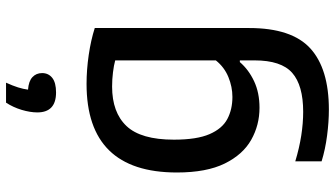

<svg xmlns="http://www.w3.org/2000/svg" viewBox="-251 -601 1082 620"><g transform="rotate(-90 290.0 -291.0)"><path d="M246 230Q206.5 230 162.2 224.2Q118 218.5 79 206.5V121.5Q122 134.5 162.2 140.8Q202.5 147 239 147Q324.5 147 364.8 111.5Q405 76 405 -10V-57.5H399.5Q375 -29 337.8 -11.5Q300.5 6 252 6Q196 6 148.5 -20.8Q101 -47.5 72 -106.2Q43 -165 43 -261Q43 -552.5 329 -552.5Q374.5 -552.5 422.5 -545.5Q470.5 -538.5 509.5 -526V-27.5Q509.5 110 443.8 170Q378 230 246 230ZM287 -81.5Q319.5 -81.5 351.2 -94.5Q383 -107.5 405 -135V-460Q388.5 -464.5 366.2 -467.2Q344 -470 320.5 -470Q237 -470 193 -423.5Q149 -377 149 -270.5Q149 -196.5 166.8 -155.5Q184.5 -114.5 215.5 -98Q246.5 -81.5 287 -81.5ZM301.5 -651Q237 -651 237 -711.5Q237 -734.5 245.2 -762Q253.5 -789.5 268.5 -812.5H333Q323 -790.5 317.8 -773.8Q312.5 -757 310.5 -741.5Q338 -739.5 351 -727.2Q364 -715 364 -696Q364 -675.5 348.5 -663.2Q333 -651 301.5 -651Z"/></g></svg>

Font: Encode Sans Md
Style: Regular
Weight: 500
Designer: Multiple Designers
Foundry: Impallari Type
Version: Version 3.002; ttfautohint (v1.8.3) -l 8 -r 50 -G 200 -x 14 